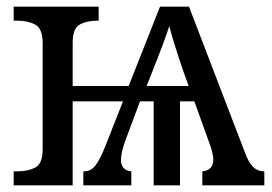

<svg xmlns="http://www.w3.org/2000/svg" viewBox="-20 -556 817 576"><path d="M21 0V-42H33Q64 -42 86 -53.5Q108 -65 108 -109V-426Q108 -470 86 -482Q64 -494 33 -494H21V-536H276V-494H272Q241 -494 219.5 -482.5Q198 -471 198 -427V-298H366L460 -536H547L715 -98Q725 -70 738.5 -56Q752 -42 773 -42V0H587V-42Q619 -45 620 -76Q620 -95 608 -127L563 -252H520V0H441V-252H400L356 -134Q350 -118 346.5 -103Q343 -88 343 -76Q343 -45 374 -42V0H230V-42H233Q253 -42 267 -60.5Q281 -79 297 -120L349 -252H198V0ZM420 -298H546L529 -345Q515 -386 504 -421.5Q493 -457 488 -478Q481 -456 468.5 -422.5Q456 -389 440 -349Z"/></svg>

Font: Noto Serif SemiCondensed
Style: Regular
Weight: 400
Width: 4
Designer: Monotype Design Team
Foundry: Monotype Imaging Inc.
Version: Version 2.013